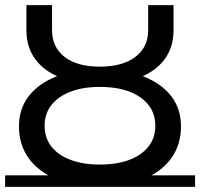

<svg xmlns="http://www.w3.org/2000/svg" viewBox="-22 -720 781 749"><path d="M367 8Q271 8 200 -20.5Q129 -49 90.5 -102Q52 -155 52 -227Q52 -296 90.5 -345.5Q129 -395 200 -422.5Q271 -450 367 -450Q465 -450 536 -422.5Q607 -395 645.5 -345.5Q684 -296 684 -227Q684 -155 645.5 -102Q607 -49 536 -20.5Q465 8 367 8ZM367 -78Q468 -78 526 -119Q584 -160 584 -229Q584 -299 526 -340Q468 -381 367 -381Q302 -381 253.5 -362.5Q205 -344 178.5 -310Q152 -276 152 -230Q152 -183 178 -149Q204 -115 253 -96.5Q302 -78 367 -78ZM367 -392Q277 -392 213 -417.5Q149 -443 115 -490Q81 -537 81 -602V-700H181V-602Q181 -536 230 -498Q279 -460 367 -460Q456 -460 506 -498Q556 -536 556 -602V-700H655V-602Q655 -537 621 -490Q587 -443 522.5 -417.5Q458 -392 367 -392ZM-2 9V-36H739V9Z"/></svg>

Font: Montserrat Underline Thin Medium
Style: Regular
Weight: 500
Version: Version 9.000